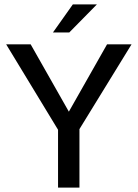

<svg xmlns="http://www.w3.org/2000/svg" viewBox="-20 -850 624 870"><path d="M576 -649H465L292 -344L119 -649H8L243 -262V0H340V-265ZM419 -830H310L220 -703H294Z"/></svg>

Font: Gamestation Text
Style: Bold
Weight: 400
Designer: Jonas Hecksher
Foundry: Jonas Hecksher, Playtypeª, e-types AS
Version: Version 1.003